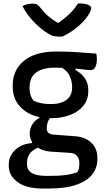

<svg xmlns="http://www.w3.org/2000/svg" viewBox="-20 -848 640 1118"><path d="M343 -635H319Q300 -635 284 -640.5Q268 -646 241 -665Q207 -689 172 -726Q137 -763 111 -812Q134 -827 170 -827Q187 -827 197 -821Q207 -815 222 -795Q238 -774 259.5 -755Q281 -736 316 -715H320Q363 -745 390.5 -773Q418 -801 434 -828H440Q475 -828 493 -820Q511 -812 511 -801Q511 -793 505 -779.5Q499 -766 485 -747Q460 -713 420.5 -682.5Q381 -652 343 -635ZM153 -70Q153 -99 168 -123.5Q183 -148 210 -162V-166Q139 -181 96.5 -227.5Q54 -274 54 -345V-352Q54 -440 119.5 -494Q185 -548 307 -548Q371 -548 424.5 -544.5Q478 -541 540 -536Q542 -531 543 -522Q544 -513 544 -504Q544 -476 535.5 -458Q527 -440 507 -440Q491 -440 471 -443Q451 -446 420 -449V-440Q453 -422 473.5 -393.5Q494 -365 494 -325V-317Q494 -268 466 -233Q438 -198 389.5 -179Q341 -160 279 -160Q274 -160 270 -160Q252 -134 252 -99Q252 -67 293 -64L415 -55Q476 -51 511.5 -17Q547 17 547 69V80Q547 128 518 166.5Q489 205 425.5 227.5Q362 250 257 250H232Q133 250 82 212Q31 174 31 119V110Q31 60 69 24.5Q107 -11 167 -15V-21Q153 -44 153 -70ZM176 -261Q199 -251 222.5 -246.5Q246 -242 278 -242Q334 -242 367 -266.5Q400 -291 400 -337V-345Q400 -370 388.5 -400Q377 -430 342 -453Q322 -454 300 -454Q228 -454 190 -425.5Q152 -397 152 -338V-332Q152 -317 157 -298Q162 -279 176 -261ZM247 176H276Q325 176 360.5 171.5Q396 167 430 155Q437 145 439.5 132Q442 119 442 106V99Q442 76 428 59.5Q414 43 385 42L276 35Q232 32 201 12Q137 39 137 100V108Q137 176 247 176Z"/></svg>

Font: Recursive Mn Csl St Med
Style: Regular
Weight: 500
Monospace: yes
Version: Version 1.079;hotconv 1.0.112;makeotfexe 2.5.65598; ttfautoh